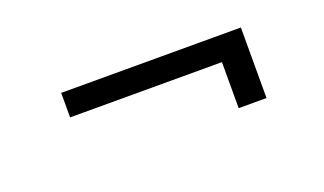

<svg xmlns="http://www.w3.org/2000/svg" viewBox="-36 -495 821 486"><g transform="rotate(-20 375.0 -252.0)"><path d="M546 -157V-281H137V-347H621V-157Z"/></g></svg>

Font: Inconsolata ExtraExpanded Thin
Style: Regular
Weight: 100
Width: 8
Monospace: yes
Designer: Raph Levien, Cyreal, Brenton Simpson
Foundry: Raph Levien, Cyreal, Google
Version: Version 3.100; ttfautohint (v1.8.4.7-5d5b)